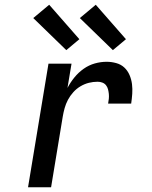

<svg xmlns="http://www.w3.org/2000/svg" viewBox="-20 -788 640 808"><path d="M98 0 184 -520H281L264 -418Q276 -441 293 -462Q310 -483 332 -498.5Q354 -514 379 -521Q404 -528 429 -528Q449 -528 469 -522.5Q489 -517 503 -504Q517 -491 525 -472.5Q533 -454 535.5 -434Q538 -414 536.5 -393Q535 -372 532 -352H435Q437 -362 438 -372.5Q439 -383 438 -393Q437 -403 434.5 -412.5Q432 -422 426 -429.5Q420 -437 410.5 -440.5Q401 -444 391 -444Q372 -444 354 -439.5Q336 -435 319 -425Q302 -415 288.5 -400Q275 -385 266 -368Q257 -351 252 -333Q247 -315 244 -297L195 0ZM455 -577 316 -712 383 -768 510 -623ZM259 -577 120 -712 187 -768 314 -623Z"/></svg>

Font: Iosevka Medium Extended
Style: Italic
Weight: 500
Width: 7
Italic angle: -9°
Monospace: yes
Designer: Belleve Invis
Foundry: Belleve Invis
Version: Version 32.5.0; ttfautohint (v1.8.4)